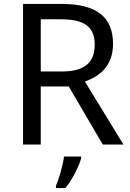

<svg xmlns="http://www.w3.org/2000/svg" viewBox="-20 -734 662 975"><path d="M294 -714H97V0H187V-295H329L502 0H607L411 -320C483 -345 554 -397 554 -511C554 -647 471 -714 294 -714ZM289 -636C406 -636 461 -600 461 -507C461 -417 410 -371 294 -371H187V-636ZM392 70V61H305C300 104 279 176 264 209V221H312C348 178 383 106 392 70Z"/></svg>

Font: Noto Sans Newa
Style: Regular
Weight: 400
Designer: Monotype Design Team
Foundry: Monotype Imaging Inc.
Version: Version 2.007